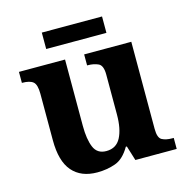

<svg xmlns="http://www.w3.org/2000/svg" viewBox="-103 -784 873 893"><g transform="rotate(-15 333.5 -337.5)"><path d="M258 10Q180 10 138 -38.5Q96 -87 96 -188V-412Q96 -456 80 -469.5Q64 -483 28 -483H26V-536H248V-216Q248 -152 264 -113.5Q280 -75 324 -75Q372 -75 393.5 -116Q415 -157 415 -227V-419Q415 -463 393.5 -473Q372 -483 343 -483H340V-536H567V-116Q567 -73 586 -63Q605 -53 634 -53H642V0H443L421 -71H416Q386 -19 345.5 -4.5Q305 10 258 10ZM176 -606V-685H466V-606Z"/></g></svg>

Font: Noto Serif Tamil
Style: Bold Italic
Weight: 700
Italic angle: -12°
Designer: Indian Type Foundry, Tom Grace, and the Monotype Design Team
Foundry: Monotype Imaging Inc.
Version: Version 2.003; ttfautohint (v1.8.4.7-5d5b)